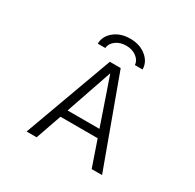

<svg xmlns="http://www.w3.org/2000/svg" viewBox="-197 -1161 1394 1375"><g transform="rotate(30 500.0 -473.5)"><path d="M377.9 -799.8H315.4Q315.4 -860.4 367.7 -903.8Q419.9 -947.3 500 -947.3Q580.1 -947.3 632.8 -904.3Q685.5 -861.3 685.5 -799.8H622.1Q620.1 -836.9 585.4 -863.3Q550.8 -889.6 500.5 -889.6Q450.2 -889.6 415 -863.3Q379.9 -836.9 377.9 -799.8ZM455.1 -730.5H544.9L812.5 0H726.6L653.3 -212.9H345.7L271.5 0H188.5ZM367.2 -277.3H630.9L500 -658.2H498Z"/></g></svg>

Font: Gen Shin Gothic Monospace Normal
Style: Regular
Weight: 350
Designer: [Source Han Sans]
Ryoko NISHIZUKA  (kana & ideographs); Paul D. Hunt (Latin, Greek & Cyrillic); Wenlong ZHANG  (bopomofo
Version: Version 1.002.20150607